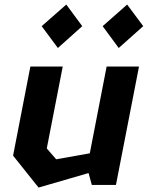

<svg xmlns="http://www.w3.org/2000/svg" viewBox="-20 -834 666 866"><path d="M263 -534H117L39 -132L154 12L379.5 -53.5L394 0H503L607 -534H461L385 -142.5L233.5 -115.5L191 -164.5ZM168 -716 241 -617.5 351 -716 279 -813.5ZM443 -716 515.5 -617.5 626 -716 553.5 -813.5Z"/></svg>

Font: Monaspace Krypton
Style: Bold Italic
Weight: 700
Italic angle: -11°
Designer: Riley Cran & the Lettermatic Team
Foundry: Lettermatic
Version: Version 1.101 (Monaspace Krypton)